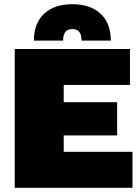

<svg xmlns="http://www.w3.org/2000/svg" viewBox="-20 -893 666 913"><path d="M507 -700H368Q368 -755 324 -755Q280 -755 280 -700H141Q141 -782 189.5 -827.5Q238 -873 324 -873Q410 -873 458.5 -827.5Q507 -782 507 -700ZM50 0V-660H598V-489H283V-407H537V-249H283V-171H610V0Z"/></svg>

Font: Elaine Sans Black
Style: Regular
Weight: 900
Designer: Wei Huang
Foundry: Wei Huang
Version: Version 2.001;December 24, 2019;FontCreator 12.0.0.2547 64-b